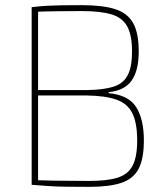

<svg xmlns="http://www.w3.org/2000/svg" viewBox="-20 -718 652 746"><path d="M297 -698Q379 -698 427.5 -682.5Q476 -667 497.5 -628Q519 -589 519 -518Q519 -444 491.5 -405Q464 -366 402 -360V-356Q479 -349 509 -302Q539 -255 539 -172Q539 -101 518.5 -62Q498 -23 451.5 -7.5Q405 8 327 8Q275 8 238 7.5Q201 7 170 5Q139 3 103 0L117 -18Q138 -17 194.5 -16Q251 -15 327 -15Q396 -15 436.5 -27.5Q477 -40 495 -74Q513 -108 513 -172Q513 -241 494 -278.5Q475 -316 432 -331Q389 -346 317 -347H116V-368H317Q382 -369 420.5 -381Q459 -393 476 -425.5Q493 -458 493 -518Q493 -582 474 -616Q455 -650 412 -662.5Q369 -675 297 -675Q253 -675 216.5 -674.5Q180 -674 154.5 -673.5Q129 -673 117 -672L103 -690Q134 -694 161 -695.5Q188 -697 220 -697.5Q252 -698 297 -698ZM128 -690V0H103V-690Z"/></svg>

Font: Exo 2 Thin
Style: Regular
Weight: 250
Designer: Natanael Gama
Foundry: Natanael Gama
Version: Version 2.010